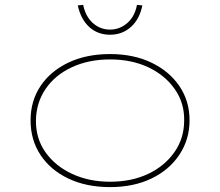

<svg xmlns="http://www.w3.org/2000/svg" viewBox="-20 -755 900 785"><path d="M430 10Q333 10 259.5 -25Q186 -60 145.5 -121.5Q105 -183 105 -263Q105 -342 145.5 -403Q186 -464 259.5 -499Q333 -534 430 -534Q526 -534 599 -499Q672 -464 713.5 -403Q755 -342 755 -263Q755 -185 713.5 -122.5Q672 -60 599 -25Q526 10 430 10ZM430 -12Q517 -12 584.5 -43.5Q652 -75 692.5 -132Q733 -189 733 -263Q734 -335 694 -391.5Q654 -448 586 -480Q518 -512 430 -512Q342 -512 273.5 -480Q205 -448 166.5 -391.5Q128 -335 127 -263Q126 -189 166 -132.5Q206 -76 275 -44Q344 -12 430 -12ZM430 -613Q379 -613 344.5 -645Q310 -677 298 -733L320 -735Q330 -687 360 -660.5Q390 -634 430 -634Q469 -634 500 -660.5Q531 -687 540 -735L562 -733Q551 -677 515.5 -645Q480 -613 430 -613Z"/></svg>

Font: Lexend Peta Thin
Style: Regular
Weight: 250
Version: Version 1.007